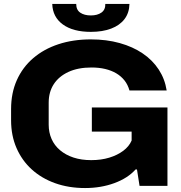

<svg xmlns="http://www.w3.org/2000/svg" viewBox="-20 -939 912 970"><path d="M410 11Q327 11 258.5 -13.5Q190 -38 140.5 -83Q91 -128 63.5 -191Q36 -254 36 -331V-388Q36 -469 65 -534Q94 -599 147.5 -645Q201 -691 275 -715.5Q349 -740 439 -740Q518 -740 584.5 -721.5Q651 -703 701 -669Q751 -635 782 -587.5Q813 -540 822 -482H634Q626 -511 609 -532.5Q592 -554 567.5 -568.5Q543 -583 511.5 -590.5Q480 -598 442 -598Q374 -598 325.5 -575.5Q277 -553 251.5 -513.5Q226 -474 226 -420V-309Q226 -270 240.5 -237Q255 -204 283.5 -180Q312 -156 351.5 -143Q391 -130 441 -130Q491 -130 532 -142.5Q573 -155 602.5 -177Q632 -199 645 -229V-274H444V-396H826V0H685L672 -83H665Q626 -39 558 -14Q490 11 410 11ZM439 -778Q349 -778 297.5 -815.5Q246 -853 244 -919H365Q365 -889 385.5 -875Q406 -861 439 -861Q472 -861 492.5 -875.5Q513 -890 512 -919H634Q633 -874 609 -842.5Q585 -811 541.5 -794.5Q498 -778 439 -778Z"/></svg>

Font: Hubot Sans SemiExpanded
Style: Bold
Weight: 700
Width: 6
Designer: Deni Anggara
Foundry: GitHub, Inc., Subsidiary of Microsoft Corporation
Version: Version 2.000